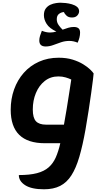

<svg xmlns="http://www.w3.org/2000/svg" viewBox="-20 -1032 750 1417"><path d="M305 365Q213 365 166 335Q119 305 119 260Q200 260 253 246Q306 232 339 203Q372 174 391.5 130Q411 86 425 25H311Q59 25 59 -222Q59 -302 84 -372Q109 -442 155.5 -494.5Q202 -547 267.5 -576.5Q333 -606 413 -606Q471 -606 516 -592Q561 -578 593.5 -558Q626 -538 645.5 -519Q665 -500 671 -490Q671 -482 666 -443.5Q661 -405 653 -345.5Q645 -286 634 -216Q623 -146 611 -76Q590 42 565.5 125.5Q541 209 507 262Q473 315 424 340Q375 365 305 365ZM320 -112H452Q462 -167 472 -227.5Q482 -288 490.5 -344.5Q499 -401 506 -445Q490 -453 465 -460.5Q440 -468 411 -468Q353 -468 310.5 -434.5Q268 -401 245 -345.5Q222 -290 222 -224Q222 -162 245.5 -137Q269 -112 320 -112ZM317 -689Q270 -689 270 -733Q270 -749 275.5 -767.5Q281 -786 289 -805Q320 -792 349 -792Q372 -792 396 -799Q345 -823 324.5 -855Q304 -887 304 -920Q304 -951 318 -969.5Q332 -988 352 -997Q372 -1006 392.5 -1009Q413 -1012 426 -1012Q442 -1012 465 -1009.5Q488 -1007 510.5 -1000.5Q533 -994 548.5 -981.5Q564 -969 564 -948Q563 -930 549 -916Q535 -902 509 -903Q486 -903 471.5 -916Q457 -929 452 -943Q432 -942 415.5 -929.5Q399 -917 399 -890Q399 -866 413 -846.5Q427 -827 442 -813Q464 -821 484 -827Q504 -833 525 -833Q547 -833 559 -823.5Q571 -814 571 -791Q571 -757 553 -717Q523 -730 492 -730Q460 -730 430.5 -720Q401 -710 373 -699.5Q345 -689 317 -689Z"/></svg>

Font: Lemonada SemiBold
Style: Regular
Weight: 600
Designer: Mohamed Gaber (Arabic), Eduardo Tunni (Latin)
Foundry: Kief Type Foundry
Version: Version 4.005; ttfautohint (v1.8.3)